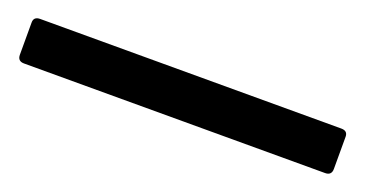

<svg xmlns="http://www.w3.org/2000/svg" viewBox="-22 -55 587 308"><g transform="rotate(20 271.0 99.0)"><path d="M14 137Q3 137 3 126V71Q3 61 14 61H528Q539 61 539 71V126Q539 137 528 137Z"/></g></svg>

Font: Sofia Sans SemiBold
Style: Regular
Weight: 600
Designer: Botio Nikoltchev, Ani Petrova
Foundry: lettersoup
Version: Version 4.101; ttfautohint (v1.8.4.7-5d5b)